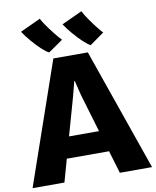

<svg xmlns="http://www.w3.org/2000/svg" viewBox="-113 -1078 940 1157"><g transform="rotate(-10 356.5 -499.5)"><path d="M186 0H-9L250 -748H461L722 0H525L483.5 -139H225ZM352 -598 327 -501 261.5 -269H445L376 -501ZM486 -788Q470 -795 443.2 -820Q416.5 -845 388.2 -877.8Q360 -910.5 340 -941L466 -999Q471 -987.5 481.5 -970.8Q492 -954 505.2 -935.2Q518.5 -916.5 531.8 -899.2Q545 -882 556 -868.8Q567 -855.5 573 -850ZM232 -788Q215.5 -795 188.2 -820.2Q161 -845.5 133 -878.2Q105 -911 86 -940L211 -998Q216.5 -986.5 227.2 -970Q238 -953.5 251.5 -935Q265 -916.5 278.8 -899.2Q292.5 -882 303.8 -868.8Q315 -855.5 321 -850Z"/></g></svg>

Font: Koeln Type Sans ExtraBold
Style: Regular
Weight: 800
Designer: Eben Sorkin
Foundry: Eben Sorkin
Version: Version 2.001